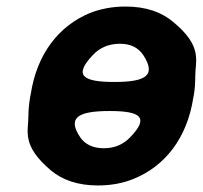

<svg xmlns="http://www.w3.org/2000/svg" viewBox="-20 -558 621 588"><path d="M74 -269 72 -259C69 -240 67 -221 67 -203C67 -156 45 -113 136 -36C171 -7 218 10 280 10C320 10 358 3 391 -11C484 -49 553 -134 572 -259L574 -269C577 -288 578 -307 578 -325C578 -372 602 -416 509 -492C474 -521 427 -538 364 -538C325 -538 288 -531 255 -518C161 -479 93 -394 74 -269ZM330 -307C233 -307 205 -327 264 -389C284 -411 312 -424 347 -424C382 -424 404 -411 419 -389C459 -327 427 -307 330 -307ZM316 -218C412 -218 437 -198 379 -138C359 -117 333 -104 298 -104C263 -104 240 -117 226 -137C185 -198 219 -218 316 -218Z"/></svg>

Font: Asimov Print
Style: AIt
Weight: 500
Designer: Google
Version: Version 2.000980: 2014